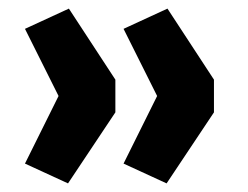

<svg xmlns="http://www.w3.org/2000/svg" viewBox="-20 -490 576 446"><path d="M138 -64 38 -110 116 -267 38 -423 140 -470 248 -305V-229ZM367 -64 267 -110 345 -267 267 -423 369 -470 477 -305V-229Z"/></svg>

Font: Nunito Sans 10pt ExtraBold
Style: Regular
Weight: 800
Designer: Vernon Adams
Foundry: Vernon Adams
Version: Version 3.101;gftools[0.9.27]